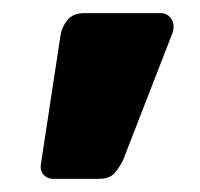

<svg xmlns="http://www.w3.org/2000/svg" viewBox="-20 -621 304 292"><path d="M61 -349Q52 -349 46.5 -355Q41 -361 42 -370L72 -567Q74 -580 82.5 -590.5Q91 -601 108 -601H225Q233 -601 238.5 -595Q244 -589 244 -581Q244 -575 242 -570L167 -377Q162 -367 154.5 -358Q147 -349 130 -349Z"/></svg>

Font: Fz Rubik
Style: Bold
Weight: 700
Designer: Hubert and Fischer
Foundry: Hubert and Fischer
Version: Vit hóa bi FontZin.com